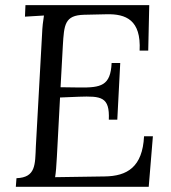

<svg xmlns="http://www.w3.org/2000/svg" viewBox="-20 -720 659 740"><path d="M551.3 -524.9 555.2 -700.2H78.1L76.2 -655.8L149.4 -660.2C146 -640.1 143.1 -615.2 142.1 -587.9L118.2 -155.8C115.2 -85 118.2 -36.1 43.5 -33.2L41 0H553.2L569.3 -194.8H535.2C529.3 -76.2 470.2 -41 383.3 -40L192.4 -37.1C195.3 -54.2 197.3 -79.1 199.2 -115.2L211.4 -344.2L284.2 -347.2C370.1 -350.1 403.3 -347.2 399.4 -258.8H432.1L443.4 -477.1H410.2C406.2 -389.2 369.1 -381.8 285.2 -382.8L213.4 -383.8L222.2 -543.9C227.1 -625 229 -661.1 304.2 -663.1L390.1 -665C465.3 -667 524.4 -643.1 518.1 -524.9Z"/></svg>

Font: Lora Italic
Style: Regular
Weight: 400
Italic angle: -3°
Designer: Olga Karpushina, Alexei Vanyashin
Foundry: Cyreal
Version: Version 1.011;PS 001.011;hotconv 1.0.70;makeotf.lib2.5.58329